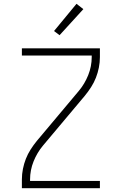

<svg xmlns="http://www.w3.org/2000/svg" viewBox="-20 -989 640 1009"><path d="M95 0V-46Q95 -74 100.5 -101.5Q106 -129 116 -154.5Q126 -180 141 -203.5Q156 -227 174 -249L284 -380L394 -511Q425 -548 443.5 -594Q462 -640 462 -689V-697H95V-735H505V-689Q505 -661 499.5 -633.5Q494 -606 484 -580.5Q474 -555 459 -531.5Q444 -508 426 -486L206 -224Q175 -187 156.5 -141Q138 -95 138 -46V-38H505V0ZM293 -804 264 -826 382 -969 418 -941Z"/></svg>

Font: Iosevka Curly XLtEx
Style: Regular
Weight: 200
Width: 7
Monospace: yes
Designer: Belleve Invis
Foundry: Belleve Invis
Version: Version 11.1.0; ttfautohint (v1.8.3)